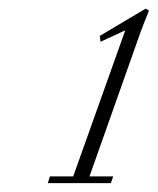

<svg xmlns="http://www.w3.org/2000/svg" viewBox="-20 -676 364 443"><path d="M90.3 -253.4 95.2 -269H148.9L269 -606L211.9 -579.6L210.4 -593.3L316.4 -656.2L323.7 -651.4Q311 -620.1 304.2 -601.6L186.5 -269H241.2L235.8 -253.4Z"/></svg>

Font: Elstob ExtraLight
Style: Italic
Weight: 200
Italic angle: -20°
Designer: Peter S. Baker
Version: Version 1.015